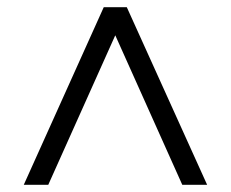

<svg xmlns="http://www.w3.org/2000/svg" viewBox="-20 -655 640 533"><path d="M555 -142H486L300 -557L114 -142H46L268 -635H332Z"/></svg>

Font: PRinguin Sans
Style: Regular
Weight: 400
Designer: Vernon Adams
Foundry: Vernon Adams
Version: ""